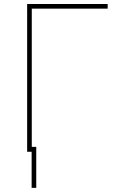

<svg xmlns="http://www.w3.org/2000/svg" viewBox="-20 -747 611 945"><path d="M113.6 0ZM136.4 0H113.6V-727.3H509.9V-704.5H136.4ZM158.4 177.6H135.7V-24.1H158.4Z"/></svg>

Font: Linik Sans Thin
Style: Regular
Weight: 100
Designer: Fonts by Rasmus Andersson / Changes by Cristiano Sobral with parts from Marc Monis
Foundry: rsms
Version: Version 3.020; ttfautohint (v1.6)